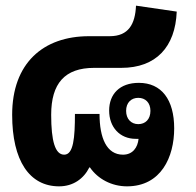

<svg xmlns="http://www.w3.org/2000/svg" viewBox="-20 -646 693 679"><path d="M189 13C239 13 276 -14 296 -54H298C326 -13 375 13 429 13C550 13 596 -91 596 -192C596 -294 551 -353 471 -353C403 -353 366 -313 366 -255C366 -196 404 -155 460 -155C463 -155 467 -155 470 -155C467 -124 449 -99 415 -99C357 -99 332 -158 332 -243H245C245 -159 240 -99 207 -99C175 -99 161 -147 161 -240C161 -351 209 -406 313 -406H409C532 -406 600 -480 605 -605L461 -626C458 -561 435 -518 368 -518H295C132 -518 23 -422 23 -240C23 -78 84 13 189 13ZM469 -207C444 -207 426 -225 426 -254C426 -283 444 -300 469 -300C494 -300 512 -283 512 -254C512 -224 494 -207 469 -207Z"/></svg>

Font: Noto Sans Thai Looped SemiCondensed
Style: Bold
Weight: 700
Width: 4
Designer: Sasikarn Vongin, Ben Mitchell
Foundry: The Fontpad Ltd
Version: Version 1.001